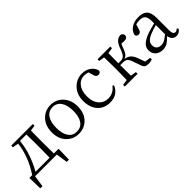

<svg xmlns="http://www.w3.org/2000/svg" viewBox="145 -1463 2561 2561"><g transform="rotate(-45 1425.5 -182.5)"><path d="M29 163 24 -38H77Q215 -242 242 -467L158 -483V-514H566V-483L486 -470Q484 -360 484 -286V-228Q484 -150 486 -38H575L570 163H528L504 0H94L70 163ZM140 -38H406Q408 -150 408 -228V-286Q408 -366 406 -476H285Q263 -254 140 -38Z M742 -53Q665 -127 665 -255.5Q665 -384 742 -460Q811 -528 911 -528Q1010 -528 1079 -460Q1156 -384 1156 -255.5Q1156 -127 1080 -53Q1011 14 910.5 14Q810 14 742 -53ZM1029 -84Q1072 -144 1072 -255Q1072 -366 1029.5 -427Q987 -488 911 -488Q835 -488 792.5 -427Q750 -366 750 -255Q750 -144 793 -84Q834 -26 910.5 -26Q987 -26 1029 -84Z M1499 14Q1389 14 1323 -59.5Q1257 -133 1257 -257Q1257 -380 1333 -456Q1404 -528 1506 -528Q1575 -528 1627.5 -491Q1680 -454 1694 -395Q1688 -358 1650 -358Q1611 -358 1599 -401L1577 -476Q1541 -488 1509 -488Q1432 -488 1385 -429Q1336 -368 1336 -264.5Q1336 -161 1388 -101Q1438 -42 1520 -42Q1568 -42 1608.5 -63.5Q1649 -85 1676 -124L1697 -114Q1643 14 1499 14Z M2233 11Q2189 11 2169.5 -1Q2150 -13 2138 -49L2096 -168Q2080 -213 2057 -229Q2034 -245 1989 -245H1945Q1945 -155 1947 -45L2027 -32V0H1786V-32L1866 -44Q1869 -127 1869 -228V-286Q1869 -388 1866 -470L1786 -483V-514H2027V-483L1947 -470Q1945 -360 1945 -280H1985Q2026 -280 2049 -301Q2074 -324 2098 -390Q2122 -462 2152.5 -493.5Q2183 -525 2232 -528Q2273 -519 2273 -480Q2271 -434 2211 -434Q2181 -434 2160 -438Q2144 -410 2133 -376Q2117 -327 2096.5 -301Q2076 -275 2044 -264Q2096 -255 2126 -228Q2156 -201 2176 -147L2214 -43L2297 -32L2296 0Q2251 11 2233 11Z M2495 14Q2432 14 2393 -20Q2351 -56 2351 -118Q2351 -171 2388 -207Q2428 -248 2526 -283Q2604 -307 2659 -319V-351Q2659 -431 2633 -461Q2609 -488 2550 -488Q2512 -488 2480 -477L2458 -403Q2446 -359 2409 -359Q2368 -359 2365 -397Q2381 -458 2435.5 -493Q2490 -528 2570 -528Q2655 -528 2694 -487Q2735 -444 2735 -348V-111Q2735 -35 2778 -35Q2801 -35 2823 -59L2840 -38Q2807 12 2753 12Q2715 12 2691.5 -11.5Q2668 -35 2661 -77Q2612 -27 2580 -8Q2541 14 2495 14ZM2524 -45Q2554 -45 2583 -60Q2609 -74 2659 -114V-287Q2590 -268 2547 -251Q2480 -226 2453 -193Q2432 -167 2432 -132Q2432 -89 2458 -66Q2482 -45 2524 -45Z"/></g></svg>

Font: GenRyuMin TW R
Style: Regular
Weight: 400
Version: Version 1.501;PS 1;hotconv 16.6.51;makeotf.lib2.5.65220